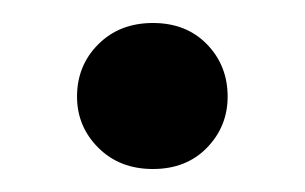

<svg xmlns="http://www.w3.org/2000/svg" viewBox="-20 -142 265 167"><path d="M113 5Q84 5 65.5 -13.5Q47 -32 47 -58Q47 -85 65.5 -103.5Q84 -122 113 -122Q142 -122 160 -103.5Q178 -85 178 -58Q178 -32 160 -13.5Q142 5 113 5Z"/></svg>

Font: DM Sans 10pt Medium
Style: Regular
Weight: 500
Version: Version 4.004;gftools[0.9.30]